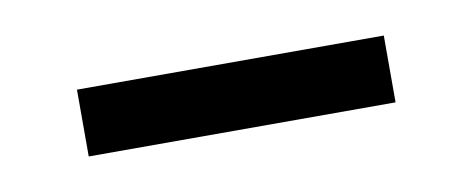

<svg xmlns="http://www.w3.org/2000/svg" viewBox="-26 -359 410 167"><g transform="rotate(-10 179.5 -275.5)"><path d="M44 -246V-305H315V-246Z"/></g></svg>

Font: Early Summer Mincho SemiBold
Style: Regular
Weight: 600
Designer: GuiWonder
Version: Version 1.002